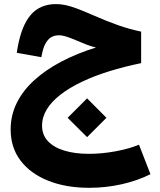

<svg xmlns="http://www.w3.org/2000/svg" viewBox="-20 -520 761 916"><path d="M302.7 42 395.5 134.3 487.8 42 395.5 -50.8ZM247.6 -500.5Q170.9 -500.5 126.7 -449Q82.5 -397.5 64 -292.5L60.1 -268.1L177.2 -247.1L181.2 -266.6Q189.5 -307.1 208.7 -329.3Q228 -351.6 261.7 -351.6Q277.8 -351.6 297.9 -345Q317.9 -338.4 349.1 -325.2Q370.6 -315.9 392.3 -307.4Q414.1 -298.8 438 -293.5Q346.7 -265.1 271.7 -225.6Q196.8 -186 142.8 -136.7Q88.9 -87.4 59.8 -28.6Q30.8 30.3 30.8 97.7Q30.8 184.1 78.1 246.3Q125.5 308.6 210.2 342.3Q294.9 376 405.8 376Q485.4 376 561 358.9Q636.7 341.8 697.8 311L643.1 170.4Q596.2 189.9 531.2 201.9Q466.3 213.9 403.8 213.9Q336.9 213.9 286.6 198.5Q236.3 183.1 208.5 153.3Q180.7 123.5 180.7 79.6Q180.7 38.6 203.6 1.2Q226.6 -36.1 269 -68.8Q311.5 -101.6 370.4 -129.6Q429.2 -157.7 500.7 -179.9Q572.3 -202.1 653.3 -218.8V-369.1Q599.1 -380.4 545.2 -399.2Q491.2 -418 423.3 -447.8Q379.9 -466.8 348.9 -478.5Q317.9 -490.2 293.9 -495.4Q270 -500.5 247.6 -500.5Z"/></svg>

Font: Estedad-FD-VF Thin
Style: Regular
Weight: 100
Designer: Amin Abedi
Version: Version 5.0